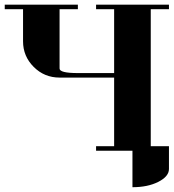

<svg xmlns="http://www.w3.org/2000/svg" viewBox="-20 -635 732 809"><path d="M0 -596.2V-615.2H308.1V-596.2H231V-346.2Q231 -327.1 308.1 -327.1H460.9V-596.2H384.8V-615.2H691.9V-596.2H615.2V-19H691.9V77.1Q691.9 108.4 647 131.3Q602.5 153.8 538.1 153.8V0H384.8V-19H460.9V-308.1H231Q167 -308.1 122.1 -353Q77.1 -397.9 77.1 -460.9V-596.2Z"/></svg>

Font: Hjet
Style: Regular
Weight: 400
Designer: T. Christopher White
Version: Version 1.2